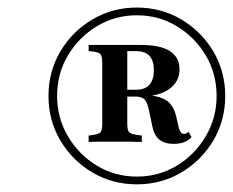

<svg xmlns="http://www.w3.org/2000/svg" viewBox="-20 -656 608 501"><path d="M337.1 -175Q273.4 -175 221 -206Q168.5 -237.1 137.5 -289.5Q106.5 -341.9 106.5 -405.6Q106.5 -469.4 137.5 -521.8Q168.5 -574.2 221 -605.2Q273.4 -636.3 337.1 -636.3Q400.8 -636.3 453.2 -605.2Q505.6 -574.2 536.7 -521.8Q567.7 -469.4 567.7 -405.6Q567.7 -341.9 536.7 -289.5Q505.6 -237.1 453.2 -206Q400.8 -175 337.1 -175ZM337.1 -195.2Q394.4 -195.2 441.5 -223.8Q488.7 -252.4 516.9 -300.4Q545.2 -348.4 545.2 -405.6Q545.2 -463.7 516.9 -511.3Q488.7 -558.9 441.5 -587.5Q394.4 -616.1 337.1 -616.1Q279.8 -616.1 232.7 -587.5Q185.5 -558.9 157.3 -511.3Q129 -463.7 129 -405.6Q129 -348.4 157.3 -300.4Q185.5 -252.4 232.7 -223.8Q279.8 -195.2 337.1 -195.2ZM211.3 -285.5V-302.4Q235.5 -304.8 241.1 -309.7Q246.8 -314.5 246.8 -332.3V-491.9Q246.8 -510.5 241.1 -515.7Q235.5 -521 211.3 -522.6V-538.7Q221 -538.7 231 -538.7Q241.1 -538.7 253.2 -538.7Q265.3 -538.7 279.8 -538.7Q300.8 -538.7 318.5 -538.7Q336.3 -538.7 348.4 -538.7Q398.4 -538.7 423.4 -522.6Q448.4 -506.5 448.4 -475Q448.4 -442.7 421.4 -423.4Q394.4 -404 341.1 -404H281.5V-421.8H335.5Q358.1 -421.8 369.8 -434.7Q381.5 -447.6 381.5 -473.4Q381.5 -497.6 370.2 -510.1Q358.9 -522.6 334.7 -522.6H312.1V-332.3Q312.1 -314.5 318.5 -309.7Q325 -304.8 350 -302.4V-285.5Q333.9 -286.3 319.4 -286.3Q304.8 -286.3 280.6 -286.3Q258.1 -286.3 241.5 -286.3Q225 -286.3 211.3 -285.5ZM433.1 -280.6Q409.7 -280.6 396 -291.5Q382.3 -302.4 377.4 -326.6L368.5 -369.4Q364.5 -388.7 357.3 -396.4Q350 -404 333.9 -404L333.1 -412.1L349.2 -409.7Q395.2 -406.5 413.7 -394.4Q432.3 -382.3 439.5 -353.2L446.8 -321.8Q449.2 -313.7 452.4 -310.1Q455.6 -306.5 460.5 -306.5Q466.1 -306.5 471.8 -312.1L479.8 -298.4Q464.5 -280.6 433.1 -280.6Z"/></svg>

Font: Playfair 5pt SemiExpanded Light
Style: Bold Italic
Weight: 700
Italic angle: -15.6°
Version: Version 2.001;gftools[0.9.30]